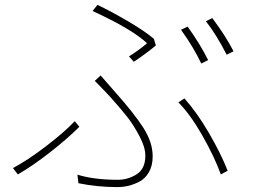

<svg xmlns="http://www.w3.org/2000/svg" viewBox="-20 -755 1040 786"><path d="M748 -646Q800 -574 832 -509L804 -495Q771 -564 721 -633ZM849 -681Q904 -608 936 -545L908 -531Q866 -613 823 -668ZM528 -502 508 -524Q552 -552 582 -578Q520 -636 359 -710L379 -735Q434 -709 504 -668Q574 -627 610 -596L618 -569Q584 -540 528 -502ZM301 -5 297 -40Q364 -19 462 -19Q504 -19 539.5 -41.5Q575 -64 575 -118Q575 -152 551 -197.5Q527 -243 502 -275Q477 -307 435 -354Q408 -384 368 -424L392 -446L455 -374Q528 -292 566.5 -232.5Q605 -173 605 -115Q605 -76 589 -49Q573 -22 548 -10Q523 2 502.5 6.5Q482 11 462 11Q379 11 301 -5ZM912 -56 884 -41Q858 -113 808.5 -200Q759 -287 710 -336L735 -352Q787 -294 836 -209.5Q885 -125 912 -56ZM305 -236Q257 -188 185.5 -132Q114 -76 53 -41L33 -67Q92 -98 168.5 -156.5Q245 -215 286 -259Z"/></svg>

Font: Noto Sans Korean Thin
Style: Regular
Weight: 250
Designer: Ryoko NISHIZUKA  (kana & ideographs); Paul D. Hunt (Latin, Greek & Cyrillic); Wenlong ZHANG  (bopomofo); Sandoll Communi
Foundry: Adobe Systems Incorporated
Version: Version 1.0001;PS 1;hotconv 1.0.78;makeotf.lib2.5.61930